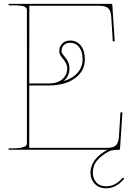

<svg xmlns="http://www.w3.org/2000/svg" viewBox="-20 -780 685 1000"><path d="M310.5 -356.9Q357.9 -371.1 384 -401.1Q410.2 -431.2 410.2 -471.2Q410.2 -511.7 392.3 -534.4Q374.5 -557.1 345.7 -557.1Q324.7 -557.1 312.5 -545.2Q300.3 -533.2 300.3 -512.2Q300.3 -505.9 306.9 -497.1Q313.5 -488.3 321 -479.5Q328.6 -470.7 335.2 -455.8Q341.8 -440.9 341.8 -424.3Q341.8 -382.3 310.5 -356.9ZM24.9 -759.8H560.1Q564.9 -759.8 564.9 -755.4L577.6 -565.4L567.4 -564.5L559.6 -691.4Q557.6 -724.1 543.5 -737.1Q529.3 -750 496.1 -750H132.8L132.3 -345.2H234.9Q277.8 -345.2 304 -366.9Q330.1 -388.7 330.1 -424.3Q330.1 -438 323.5 -450.9Q316.9 -463.9 309.3 -472.2Q301.8 -480.5 295.2 -491.2Q288.6 -502 288.6 -512.2Q288.6 -537.6 304.2 -553.2Q319.8 -568.8 345.7 -568.8Q380.4 -568.8 401.1 -542.2Q421.9 -515.6 421.9 -471.2Q421.9 -410.2 370.4 -372.6Q318.8 -335 234.9 -335H132.3V-9.8H536.1Q569.8 -9.8 583.5 -22.9Q597.2 -36.1 599.6 -68.4L607.4 -195.3L617.7 -194.3L605 -4.4Q605 0 600.1 0Q563.5 0 545.4 9.3Q508.3 29.3 485.8 55.7Q463.4 82 463.4 121.1Q463.9 149.9 481.9 170.2Q500 190.4 533.2 190.4Q580.1 190.4 617.2 147.5Q619.6 144.5 624.5 147Q627.4 149.9 624.5 153.8Q583.5 200.7 533.2 200.7Q495.1 200.7 473.4 177.2Q451.7 153.8 451.2 121.1Q451.2 47.9 540 0H24.9V-7.3H44.9Q77.1 -7.3 94.5 -11.7Q111.8 -16.1 116 -21.5Q120.1 -26.9 120.1 -35.6V-727.5Q120.1 -740.7 105.5 -746.6Q90.8 -752.4 44.9 -752.4H24.9Z"/></svg>

Font: ZnikomitNo24
Style: Thin
Weight: 300
Designer: gluk
Foundry: gluk
Version: Version 0.55